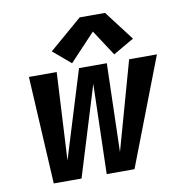

<svg xmlns="http://www.w3.org/2000/svg" viewBox="-85 -852 889 932"><g transform="rotate(-10 360.0 -386.0)"><path d="M105 0H242L378 -443L366 0H503L707 -530H570L448 -94L460 -530H323L190 -98L213 -530H76ZM294 -559 420 -693 503 -566 591 -617 606 -625 494 -772H369L207 -633Z"/></g></svg>

Font: Iosevka Sparkle Extrabold
Style: Italic
Weight: 800
Italic angle: -9°
Designer: Belleve Invis
Foundry: Belleve Invis
Version: Version 4.5.0; ttfautohint (v1.8.3)